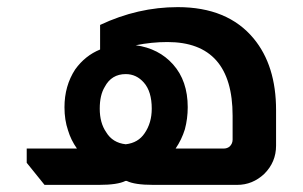

<svg xmlns="http://www.w3.org/2000/svg" viewBox="-20 -519 850 539"><path d="M261 -449Q367 -499 479 -499Q619 -499 692 -411Q755 -335 755 -210V-110Q755 -64 722 -31Q689 0 646 0H410Q358 0 336 -11H332Q310 0 258 0H105L55 -62V-102H196Q179 -126 171 -153Q161 -182 161 -218Q161 -278 191 -324Q219 -363 261 -380ZM633 -194Q633 -401 450 -401Q406 -401 361 -392Q426 -383 466 -338Q507 -292 507 -218Q507 -186 499 -156Q490 -127 473 -102H608Q618 -102 625 -108Q633 -116 633 -127ZM333 -114Q368 -118 386 -145Q406 -174 406 -214Q406 -262 384 -287Q363 -311 333 -311Q293 -311 274 -275Q260 -252 260 -214Q260 -174 278 -148Q296 -118 333 -114Z"/></svg>

Font: Almarai Bold
Style: Regular
Weight: 700
Designer: Boutros International 2019
Foundry: Created by Boutros International 2019
Version: Version 1.10